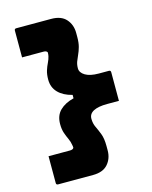

<svg xmlns="http://www.w3.org/2000/svg" viewBox="-133 -846 867 1094"><g transform="rotate(-15 300.0 -299.5)"><path d="M171 -430Q171 -461 178 -483Q185 -505 194 -523Q203 -541 207 -559Q208 -564 208.5 -569.5Q209 -575 209 -581Q204 -591 186 -591H60V-749Q60 -760 71 -760H277Q336 -760 365 -727Q394 -694 394 -646V-622Q394 -588 387.5 -564.5Q381 -541 372.5 -523Q364 -505 357.5 -487.5Q351 -470 351 -448Q351 -423 379 -406Q407 -389 459 -389H518Q529 -389 529 -378V-209H459Q407 -209 379 -194.5Q351 -180 351 -151Q351 -123 362 -100.5Q373 -78 383.5 -50.5Q394 -23 394 21V47Q394 95 365 128Q336 161 277 161H71Q60 161 60 150V-8H186Q204 -8 209 -18Q209 -23 208.5 -27Q208 -31 207 -35Q204 -55 195.5 -73Q187 -91 179 -113.5Q171 -136 171 -168Q171 -218 201 -247.5Q231 -277 283 -290V-310Q230 -323 200.5 -353.5Q171 -384 171 -430Z"/></g></svg>

Font: Recursive Mn Lnr St Blk
Style: Regular
Weight: 900
Monospace: yes
Version: Version 1.079;hotconv 1.0.112;makeotfexe 2.5.65598; ttfautoh